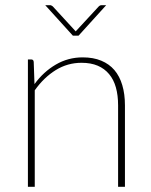

<svg xmlns="http://www.w3.org/2000/svg" viewBox="-20 -723 586 743"><path d="M113.5 -397.5Q148 -445 195.8 -473Q243.5 -501 300 -501Q341 -501 371.8 -488.2Q402.5 -475.5 422.8 -451.8Q443 -428 453.2 -393.5Q463.5 -359 463.5 -315.5V0H437V-315.5Q437 -354 428.5 -384.5Q420 -415 402.2 -436.2Q384.5 -457.5 358 -468.8Q331.5 -480 295.5 -480Q241.5 -480 195.8 -451.8Q150 -423.5 114.5 -373.5V0H88V-493H100.5Q110 -493 110.5 -483ZM391 -703 284 -585H262L155 -703H174Q176.5 -703 179.2 -701.5Q182 -700 184 -698.5L269 -606Q272 -603 273 -601.5Q274 -602.5 275 -603.8Q276 -605 277 -606L362.5 -698.5Q367 -703 372.5 -703Z"/></svg>

Font: Lato 2
Style: Regular
Weight: 200
Designer: Lukasz Dziedzic with Adam Twardoch and Botio Nikoltchev
Foundry: tyPoland Lukasz Dziedzic
Version: Version 2.015; 2015-08-06; http://www.latofonts.com/